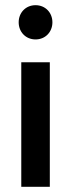

<svg xmlns="http://www.w3.org/2000/svg" viewBox="-20 -720 274 740"><path d="M62 0H172V-480H62ZM52 -634C52 -597 79 -568 117 -568C155 -568 182 -597 182 -634C182 -671 155 -700 117 -700C79 -700 52 -671 52 -634Z"/></svg>

Font: MV Cash Medium
Style: Regular
Weight: 500
Designer: Rodrigo Fuenzalida
Foundry: fragTYPE
Version: Version 1.100;Glyphs 3.1.2 (3151)